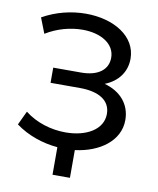

<svg xmlns="http://www.w3.org/2000/svg" viewBox="-93 -783 829 1009"><g transform="rotate(10 321.0 -279.0)"><path d="M257 6V153H350V5C480 -11 584 -85 584 -196C584 -279 532 -341 444 -365C513 -392 555 -447 555 -518C555 -638 433 -711 284 -711C205 -711 125 -691 54 -651L86 -569C146 -606 216 -625 281 -625C381 -625 454 -579 454 -506C454 -441 401 -402 312 -402H163V-321H319C423 -321 483 -282 483 -211C483 -128 397 -78 285 -78C208 -78 128 -102 67 -150L32 -76C97 -28 177 -1 257 6Z"/></g></svg>

Font: Malon Grotesk Med
Style: Regular
Weight: 500
Designer: Julieta Ulanovsky
Foundry: Julieta Ulanovsky
Version: Version 7.200